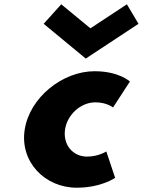

<svg xmlns="http://www.w3.org/2000/svg" viewBox="-20 -860 666 895"><path d="M424.6 -383C477.6 -383 506.9 -359 506.9 -359L585.5 -480C585.5 -480 534.8 -528 420.8 -528C271.8 -528 118.1 -406 95 -255C72.1 -105 189.7 15 337.7 15C451.7 15 516.7 -31 516.7 -31L475.6 -154C475.6 -154 438.9 -130 385.9 -130C318.9 -130 272.5 -186 283.3 -257C294 -327 357.6 -383 424.6 -383ZM265.5 -840 183.6 -749 379.8 -587 625.6 -749 571.5 -840 401.4 -728Z"/></svg>

Font: Sztylet
Style: BdObl
Weight: 700
Foundry: Cannot Into Space Fonts, PlusOne Fonts
Version: Version 0.12